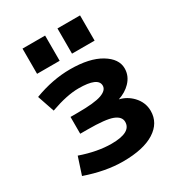

<svg xmlns="http://www.w3.org/2000/svg" viewBox="-181 -861 907 985"><g transform="rotate(-30 272.5 -368.0)"><path d="M101.6 -598.6V-748H235.4V-598.6ZM308.6 -598.6V-748H442.4V-598.6ZM399.4 -275.4Q442.4 -265.6 474.6 -232.4Q511.7 -193.4 511.7 -142.6Q511.7 -71.3 446.3 -29.8Q380.9 11.7 259.8 11.7Q157.2 11.7 39.1 -29.3L72.3 -130.9Q170.9 -96.7 253.9 -96.7Q370.1 -96.7 370.1 -159.2Q370.1 -190.4 330.1 -206.1Q290 -221.7 182.6 -221.7H139.6V-321.3H182.6Q282.2 -321.3 322.8 -335.9Q363.3 -350.6 363.3 -377.9Q363.3 -427.7 248 -427.7Q178.7 -427.7 81.1 -392.6L46.9 -493.2Q155.3 -534.2 259.8 -534.2Q374 -534.2 439.5 -494.6Q504.9 -455.1 504.9 -398.4Q504.9 -353.5 471.7 -319.3Q443.4 -290 399.4 -275.4Z"/></g></svg>

Font: Gen Shin Gothic Bold
Style: Bold
Weight: 700
Designer: [Source Han Sans]
Ryoko NISHIZUKA  (kana & ideographs); Paul D. Hunt (Latin, Greek & Cyrillic); Wenlong ZHANG  (bopomofo
Version: Version 1.002.20150607